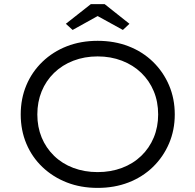

<svg xmlns="http://www.w3.org/2000/svg" viewBox="-20 -906 953 936"><path d="M456 10Q374 10 306 -16.5Q238 -43 187 -91.5Q136 -140 108.5 -205.5Q81 -271 81 -348Q81 -425 108.5 -490.5Q136 -556 187 -605Q238 -654 306 -680.5Q374 -707 456 -707Q538 -707 606.5 -680.5Q675 -654 725.5 -605Q776 -556 804 -490.5Q832 -425 832 -348Q832 -272 804 -206.5Q776 -141 725.5 -92Q675 -43 606.5 -16.5Q538 10 456 10ZM456 -67Q520 -67 574.5 -87.5Q629 -108 668.5 -146Q708 -184 729.5 -235.5Q751 -287 751 -348Q751 -410 729.5 -461.5Q708 -513 668.5 -551Q629 -589 574.5 -610Q520 -631 456 -631Q392 -631 337.5 -610Q283 -589 243.5 -550.5Q204 -512 183 -460.5Q162 -409 162 -348Q162 -287 183 -236Q204 -185 243.5 -146.5Q283 -108 337.5 -87.5Q392 -67 456 -67ZM334 -760 301 -790 423 -886H490L611 -790L579 -760L441 -836H471Z"/></svg>

Font: Lexend Exa Light
Style: Regular
Weight: 300
Designer: Bonnie Shaver-Troup, Thomas Jockin
Foundry: Lexend
Version: Version 1.007